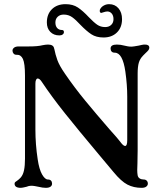

<svg xmlns="http://www.w3.org/2000/svg" viewBox="-20 -892 777 922"><path d="M50 -10Q50 -15 53.5 -18Q57 -21 62 -24Q66 -27 71 -31Q76 -35 80 -40Q91 -53 95.5 -75Q100 -97 100 -130V-529Q100 -587 90 -609Q80 -630 60 -629H58Q50 -629 45 -635Q40 -641 40 -649Q40 -657 47.5 -663Q55 -669 70 -669H119Q141 -669 157 -670.5Q173 -672 185 -675Q200 -678 211 -678Q237 -678 240 -659Q240 -657 241 -656Q246 -630 255.5 -603.5Q265 -577 292 -538Q338 -471 389 -409Q440 -347 505 -272Q550 -222 556 -213Q564 -202 570 -196.5Q576 -191 581 -191Q591 -191 591 -219V-428Q591 -484 582 -548Q569 -639 531 -639Q521 -639 516 -644.5Q511 -650 511 -659Q511 -678 541 -678Q559 -678 577 -673Q585 -671 593.5 -669.5Q602 -668 612 -668Q619 -668 646 -673Q654 -675 661.5 -676.5Q669 -678 676 -678Q697 -678 697 -663Q697 -657 693 -651.5Q689 -646 679 -637L668 -626Q652 -610 646.5 -590.5Q641 -571 641 -539V-170L640 -108L639 -75Q639 -62 641 -50Q643 -40 651 -35Q659 -30 670 -30Q679 -30 684.5 -24.5Q690 -19 690 -10Q690 -2 682.5 4Q675 10 660 10Q622 10 592 -5.5Q562 -21 525 -66Q515 -79 453 -152Q354 -270 291 -349Q228 -428 180 -500Q170 -515 161 -515Q156 -515 153 -508.5Q150 -502 150 -490V-270Q150 -199 161 -127Q168 -79 182 -54.5Q196 -30 210 -30Q220 -30 225 -24.5Q230 -19 230 -10Q230 -1 222.5 4.5Q215 10 200 10Q185 10 165 5Q156 3 147 1.5Q138 0 129 0Q119 0 107 5Q87 10 80 10Q50 10 50 -10ZM366 -773Q344 -797 326.5 -809.5Q309 -822 286 -822Q268 -822 257 -811.5Q246 -801 246 -784Q246 -767 254.5 -757.5Q263 -748 277 -748Q287 -748 287 -738Q287 -731 281 -726.5Q275 -722 265 -722Q238 -722 221.5 -739Q205 -756 205 -784Q205 -824 229.5 -848Q254 -872 295 -872Q330 -872 354 -856Q378 -840 406 -810Q430 -785 446.5 -773.5Q463 -762 485 -762Q503 -762 514 -772.5Q525 -783 525 -800Q525 -817 516.5 -827Q508 -837 495 -837Q488 -837 473 -832L467 -830Q459 -830 459 -840Q459 -846 462 -850Q468 -860 479.5 -866Q491 -872 504 -872Q532 -872 549 -852Q566 -832 566 -800Q566 -760 541.5 -736Q517 -712 477 -712Q442 -712 418.5 -727.5Q395 -743 366 -773Z"/></svg>

Font: Raigarh
Style: Regular
Weight: 400
Designer: jaikishan Patel
Foundry: MagicType
Version: Version 1.000;FEAKit 1.0